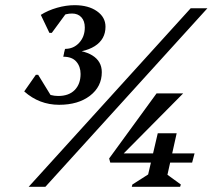

<svg xmlns="http://www.w3.org/2000/svg" viewBox="-20 -722 838 742"><path d="M208.5 -317Q131.7 -317 73.6 -368.7L118.5 -432.9H127.5L186.3 -337L123.3 -347L123.6 -404.7Q130.3 -380.3 152.5 -365.7Q174.7 -351.1 204.9 -351.1Q246.2 -351.1 268.8 -374.2Q291.4 -397.4 291.4 -436.3Q291.4 -464.7 274.9 -483.8Q258.5 -502.8 224.5 -502.8L230.6 -530.5Q300 -530.5 336.7 -507.9Q373.4 -485.2 373.4 -443.1Q373.4 -387.1 327.8 -352.1Q282.2 -317 208.5 -317ZM227.4 -517.4 231.6 -533.1Q264.4 -533.1 286 -556.7Q307.7 -580.3 307.7 -615.9Q307.7 -640.9 294.4 -655.3Q281.2 -669.7 258.6 -669.7Q211.7 -669.7 173.8 -626.4L198 -684H245.6L180.2 -595H170.9L137.7 -664.5Q165.4 -682 200.4 -692Q235.5 -702 268.4 -702Q321.6 -702 354.6 -678.8Q387.7 -655.6 387.7 -618.7Q387.7 -570.1 346.2 -543.7Q304.7 -517.4 227.4 -517.4ZM90.7 0 716.9 -690H781.5L155.3 0ZM406.1 -93.7 401.8 -109.6 585 -361H687.8L440.7 -111.6L437.3 -94.6ZM406.1 -93.7 428.3 -129.2H731.9L722.5 -93.7ZM489.3 0 491.5 -8.9 552.5 -47.8 589.7 -207.1H662.8L627.1 -46.6L678.9 -8.9L676 0Z"/></svg>

Font: Platypi Light
Style: Italic
Weight: 300
Italic angle: -13°
Designer: David Sargent
Foundry: Bolt Cutter Type
Version: Version 1.200